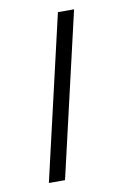

<svg xmlns="http://www.w3.org/2000/svg" viewBox="-71 -616 433 667"><g transform="rotate(-10 145.5 -282.5)"><path d="M47 7 181 -572H238L104 7Z"/></g></svg>

Font: Linux Libertine O
Style: Italic
Weight: 400
Italic angle: -12°
Designer: Philipp H. Poll
Foundry: Philipp H. Poll
Version: Version 5.1.6